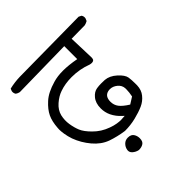

<svg xmlns="http://www.w3.org/2000/svg" viewBox="-164 -671 827 827"><g transform="rotate(-45 250.0 -257.0)"><path d="M254.9 4.4Q254.9 -8.8 248.5 -20Q240.7 -34.2 220.2 -34.2Q204.6 -34.2 194.1 -23.7Q183.6 -13.2 181.2 1Q180.7 3.4 180.7 5.9Q180.7 16.6 189.5 24.4Q201.2 34.7 216.3 37.6Q232.4 37.6 242.7 31.2Q254.9 24.4 254.9 4.4ZM305.2 -506.3V-427.2Q259.8 -435.5 226.3 -435.5Q192.9 -435.5 167 -427.7Q115.7 -413.1 88.9 -388.2Q62 -363.8 50.3 -339.1Q38.6 -314.5 36.1 -277.3Q35.6 -272.5 35.6 -267.8Q35.6 -263.2 36.1 -256.3Q36.6 -249.5 38.1 -240.2Q41 -221.2 47.9 -201.2Q62.5 -161.6 90.8 -127.9Q118.7 -94.7 154.8 -81.5Q191.4 -68.8 231.9 -63Q266.1 -63 297.9 -70.8Q329.6 -78.6 353 -88.9Q376 -99.1 391.6 -118.7Q406.7 -137.2 407.7 -164.6Q407.7 -170.9 407.7 -177.7Q407.7 -197.8 405.3 -214.4Q402.3 -232.9 377.4 -255.4Q352.5 -277.8 325.7 -279.8Q315.9 -280.3 303.2 -280.3Q290.5 -280.3 277.3 -278.3Q258.3 -275.4 243.2 -257.3Q226.6 -237.8 226.6 -205.6Q226.6 -181.2 236.8 -159.7Q248.5 -135.7 269.5 -116.7L276.9 -109.9Q260.7 -108.4 252.4 -108.4Q244.1 -108.4 229.5 -110.6Q214.8 -112.8 196.3 -119.6Q157.7 -133.3 129.9 -161.6Q104.5 -187 95.9 -207.8Q87.4 -228.5 83.5 -253.9Q79.6 -279.3 85.4 -304.7Q91.8 -330.6 114.5 -350.3Q137.2 -370.1 160.6 -377.9Q193.4 -389.6 233.4 -389.6Q282.2 -389.6 326.7 -372.6Q333 -371.1 337.9 -371.1Q347.7 -371.1 351.6 -377Q354 -381.8 354 -389.6L350.1 -506.3L431.2 -507.3Q440.4 -509.3 449.7 -514.6L454.6 -526.4Q455.1 -528.8 455.1 -531.2Q455.1 -540 450.2 -546.4L438.5 -552.2L76.2 -548.3Q43.9 -547.4 12.7 -540L8.3 -529.3Q7.8 -526.9 7.8 -524.4Q7.8 -515.6 12.7 -508.8Q20.5 -503.4 29.8 -501.5ZM276.4 -196.3Q276.4 -228.5 301.3 -234.9Q307.1 -236.3 313 -236.3Q330.6 -236.3 346.2 -223.6Q361.8 -210.9 362.8 -191.9Q362.8 -189 362.8 -183.6Q362.8 -168.5 358.4 -146.5L328.1 -127.4Q299.8 -145 288.1 -160.4Q276.4 -175.8 276.4 -196.3Z"/></g></svg>

Font: Bakudai
Style: Light
Weight: 300
Version: Version 1.48